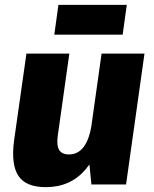

<svg xmlns="http://www.w3.org/2000/svg" viewBox="-20 -761 635 792"><path d="M218 -199Q213 -161 224 -142.5Q235 -124 265 -124Q302 -124 325.5 -155.5Q349 -187 358 -248L421 -319L415 -273Q395 -134 332.5 -61.5Q270 11 169 11Q87 11 56 -35.5Q25 -82 38 -181L89 -540H266ZM500 0H357L343 -142L399 -540H576ZM503 -741 486 -618H204L221 -741Z"/></svg>

Font: Pathway Extreme Condensed ExtraBold
Style: Italic
Weight: 800
Width: 3
Italic angle: -8°
Version: Version 1.001;gftools[0.9.26]